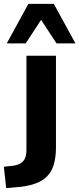

<svg xmlns="http://www.w3.org/2000/svg" viewBox="-73 -782 411 995"><path d="M-41 193 -53 82 -5 77Q30 72 47 53.5Q64 35 64 -2V-493H217V-19Q217 32 206 70Q195 108 170.5 132.5Q146 157 105 171Q64 185 4 189ZM-38 -557 74 -762H206L318 -557H220L140 -679L60 -557Z"/></svg>

Font: Nunito Sans 11pt ExtraBold
Style: Regular
Weight: 800
Version: Version 3.101;gftools[0.9.27]